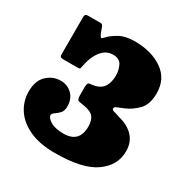

<svg xmlns="http://www.w3.org/2000/svg" viewBox="-132 -645 739 765"><g transform="rotate(30 238.0 -262.5)"><path d="M7.5 -151Q7.5 -201 34.8 -226.2Q62 -251.5 97.5 -251.5Q128.5 -251.5 149.8 -230.8Q171 -210 171 -175.5Q171 -154.5 160.8 -143.8Q150.5 -133 140.2 -126.5Q130 -120 130 -112Q130 -100 151.2 -87Q172.5 -74 211 -74Q283.5 -74 283.5 -148Q283.5 -175 272.2 -190.2Q261 -205.5 227.5 -211.5Q212.5 -214 202.2 -215.8Q192 -217.5 192 -239.5V-277Q192 -298 202.5 -298.5Q213 -299 227.5 -302.5Q277 -314 277 -380.5Q277 -401.5 267 -423.5Q257 -445.5 225.5 -445.5Q194 -445.5 172.2 -417.5Q150.5 -389.5 142.5 -344.5Q141 -336.5 139.8 -333.2Q138.5 -330 128.5 -330H63Q54 -330 50.5 -332.5Q47 -335 47 -343V-517Q47 -530 60.5 -530H120.5Q127 -530 131 -521L141 -494Q147 -481 150 -479.5Q153 -478 160.5 -486Q175.5 -503.5 203.5 -519.2Q231.5 -535 274.5 -535Q351.5 -535 402.2 -500Q453 -465 453 -398.5Q453 -347.5 428 -321.8Q403 -296 372 -283Q348.5 -273.5 340.5 -270.2Q332.5 -267 332.5 -259Q332.5 -253 344.8 -250Q357 -247 372.5 -241.5Q414.5 -231 438.8 -204.8Q463 -178.5 463 -137Q463 -73 405 -31.5Q347 10 219.5 10Q149.5 10 102.5 -11.8Q55.5 -33.5 31.5 -70Q7.5 -106.5 7.5 -151Z"/></g></svg>

Font: Besley* Narrow Heavy
Style: Regular
Weight: 800
Width: 4
Designer: Owen Earl
Foundry: indestructible type*
Version: Version 3.000; ttfautohint (v1.8.3)